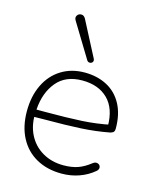

<svg xmlns="http://www.w3.org/2000/svg" viewBox="-115 -838 758 926"><g transform="rotate(15 264.5 -375.0)"><path d="M42 -240Q42 -315 69.5 -372Q97 -429 147.5 -460.5Q198 -492 264 -492Q327 -492 375.5 -466.5Q424 -441 451 -391Q478 -341 478 -270Q478 -262 476 -257Q474 -252 470 -249.5Q466 -247 460 -245L456 -244Q388 -231 314.5 -227Q241 -223 137 -223Q103 -223 68 -222L69 -259H130Q238 -259 310 -263Q382 -267 455 -282L438 -270Q438 -359 391 -405.5Q344 -452 263 -452Q180 -452 135.5 -398.5Q91 -345 85 -261L84 -246Q80 -184 104 -135.5Q128 -87 174 -60Q220 -33 279 -33Q320 -33 350.5 -43.5Q381 -54 414 -80Q426 -89 437.5 -85Q449 -81 451 -69.5Q453 -58 441 -48Q409 -21 368 -6.5Q327 8 281 8Q209 8 155 -22Q101 -52 71.5 -108Q42 -164 42 -240ZM197 -743 288 -568Q293 -558 288 -551Q283 -544 274 -544Q265 -544 260 -552L156 -723Q148 -736 155 -747Q162 -758 175.5 -758Q189 -758 197 -743Z"/></g></svg>

Font: SN Pro Thin
Style: Regular
Weight: 200
Designer: Tobias Whetton
Foundry: Supernotes
Version: Version 1.003;Glyphs 3.3 (3324)